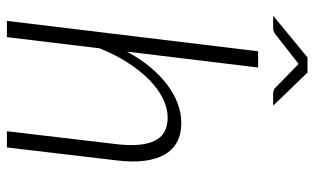

<svg xmlns="http://www.w3.org/2000/svg" viewBox="-197 -713 910 556"><g transform="rotate(90 258.0 -435.0)"><path d="M286 -771H250Q247 -771 242.8 -772.2Q238.5 -773.5 235.5 -776L168.5 -841.5L165 -844.5L161 -841.5L77.5 -776Q74 -773.5 69.5 -772.2Q65 -771 61 -771H25.5L146.5 -870.5H190ZM40.5 0 128.5 -727.5H175.5L129.5 -347.5Q149.5 -385 173.8 -414.2Q198 -443.5 224.8 -463.8Q251.5 -484 279.5 -494.5Q307.5 -505 336 -505Q368.5 -505 391.5 -492.5Q414.5 -480 428 -456Q441.5 -432 445.8 -397.2Q450 -362.5 444.5 -318L407 0H360L397.5 -318Q406 -389 388 -427.2Q370 -465.5 320.5 -465.5Q293.5 -465.5 265.5 -451.8Q237.5 -438 211.2 -412.2Q185 -386.5 161.5 -350Q138 -313.5 120 -268.5L87.5 0Z"/></g></svg>

Font: Lato Light
Style: Italic
Weight: 300
Italic angle: -7°
Designer: Lukasz Dziedzic
Foundry: tyPoland Lukasz Dziedzic
Version: Version 2.007; 2014-02-27